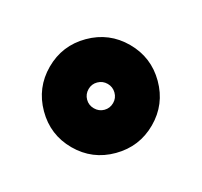

<svg xmlns="http://www.w3.org/2000/svg" viewBox="-89 -822 627 597"><g transform="rotate(30 224.5 -523.5)"><path d="M354 -652.8Q407.7 -599.1 407.7 -523.4Q407.7 -447.8 354 -393.8Q300.3 -339.8 224.6 -339.8Q148.9 -339.8 95.2 -393.8Q41.5 -447.8 41.5 -523.4Q41.5 -599.1 95.2 -652.8Q148.9 -706.5 224.6 -706.5Q300.3 -706.5 354 -652.8ZM268.6 -523.4Q268.6 -541.5 255.6 -554.2Q242.7 -566.9 224.6 -566.9Q206.5 -566.9 193.6 -554.2Q180.7 -541.5 180.7 -523.4Q180.7 -504.9 193.4 -492.2Q206.1 -479.5 224.6 -479.5Q243.2 -479.5 255.9 -492.2Q268.6 -504.9 268.6 -523.4Z"/></g></svg>

Font: Basically A Sans Serif
Style: Bold
Weight: 700
Designer: Hyung-Suk Kim
Foundry: Mental Design
Version: 1.000